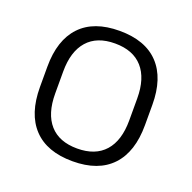

<svg xmlns="http://www.w3.org/2000/svg" viewBox="-98 -598 708 708"><g transform="rotate(20 256.5 -244.0)"><path d="M256.5 12Q155.5 12 103 -43.8Q50.5 -99.5 50.5 -204.5V-284Q50.5 -388.5 103 -444Q155.5 -499.5 256.5 -499.5Q357.5 -499.5 410 -444Q462.5 -388.5 462.5 -284V-204.5Q462.5 -99.5 410 -43.8Q357.5 12 256.5 12ZM256.5 -38Q327.5 -38 364.8 -80Q402 -122 402 -201V-287.5Q402 -366 364.8 -408Q327.5 -450 256.5 -450Q185.5 -450 148.5 -408Q111.5 -366 111.5 -287.5V-201Q111.5 -122 148.5 -80Q185.5 -38 256.5 -38Z"/></g></svg>

Font: Anek Latin Light
Style: Regular
Weight: 300
Designer: Yesha Goshar
Foundry: Ek Type
Version: Version 1.003